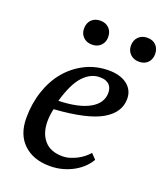

<svg xmlns="http://www.w3.org/2000/svg" viewBox="-140 -846 815 950"><g transform="rotate(20 267.5 -371.0)"><path d="M435 -96 409 -123C403 -115.7 395.2 -108 385.5 -100C375.8 -92 365 -84.8 353 -78.5C341 -72.2 328.5 -67 315.5 -63C302.5 -59 289.3 -57 276 -57C234 -57 202.2 -69.5 180.5 -94.5C158.8 -119.5 148 -153 148 -195C148 -205.7 148.7 -216.3 150 -227C151.3 -237.7 153.3 -249 156 -261C271.3 -269 354.3 -287.7 405 -317C455.7 -346.3 481 -385 481 -433C481 -449.7 477.7 -464.3 471 -477C464.3 -489.7 455 -500.3 443 -509C431 -517.7 417 -524.2 401 -528.5C385 -532.8 368 -535 350 -535C304 -535 262.2 -525.5 224.5 -506.5C186.8 -487.5 154.7 -462 128 -430C101.3 -398 80.7 -360 66 -316C51.3 -272 44 -225 44 -175C44 -116.3 61.2 -70.8 95.5 -38.5C129.8 -6.2 175.7 10 233 10C257.7 10 280.7 7 302 1C323.3 -5 342.7 -13 360 -23C377.3 -33 392.3 -44.3 405 -57C417.7 -69.7 427.7 -82.7 435 -96ZM317 -488C330.3 -488 341.2 -486.3 349.5 -483C357.8 -479.7 364.5 -475.2 369.5 -469.5C374.5 -463.8 378 -457.5 380 -450.5C382 -443.5 383 -436.3 383 -429C383 -393 364.2 -364.3 326.5 -343C288.8 -321.7 234.7 -310 164 -308C182.7 -372.7 205 -418.8 231 -446.5C257 -474.2 285.7 -488 317 -488ZM161 -688C161 -670 166.8 -655.2 178.5 -643.5C190.2 -631.8 205.7 -626 225 -626C243.7 -626 258.8 -631.8 270.5 -643.5C282.2 -655.2 288 -670 288 -688C288 -707.3 282.2 -722.8 270.5 -734.5C258.8 -746.2 243.7 -752 225 -752C205.7 -752 190.2 -746.2 178.5 -734.5C166.8 -722.8 161 -707.3 161 -688ZM408 -688C408 -670 414 -655.2 426 -643.5C438 -631.8 453.3 -626 472 -626C491.3 -626 506.7 -631.8 518 -643.5C529.3 -655.2 535 -670 535 -688C535 -707.3 529.3 -722.8 518 -734.5C506.7 -746.2 491.3 -752 472 -752C453.3 -752 438 -746.2 426 -734.5C414 -722.8 408 -707.3 408 -688Z"/></g></svg>

Font: PT Serif Caption
Style: Italic
Weight: 400
Italic angle: -12°
Designer: A.Korolkova, O.Umpeleva, V.Yefimov
Foundry: ParaType Ltd
Version: Version 1.000W OFL